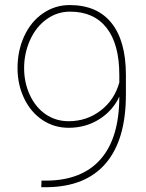

<svg xmlns="http://www.w3.org/2000/svg" viewBox="-20 -741 587 770"><path d="M458.5 -353.5Q432.6 -297.4 378.2 -262.9Q323.7 -228.5 255.4 -228.5Q196.8 -228.5 149.9 -260Q103 -291.5 76.7 -346.7Q50.3 -401.9 50.3 -467.8Q50.3 -537.6 77.1 -595.9Q104 -654.3 152.3 -687.5Q200.7 -720.7 259.3 -720.7Q369.1 -720.7 426.8 -649.2Q484.4 -577.6 484.9 -442.9V-361.3Q484.9 -181.2 404.8 -86.7Q324.7 7.8 168.9 9.8H145.5L146.5 -16.6H167.5Q310.1 -18.1 384.3 -103.5Q458.5 -189 458.5 -353.5ZM255.4 -254.9Q327.6 -254.9 383.3 -297.4Q439 -339.8 458.5 -410.2V-440.4Q458.5 -564 407.5 -629.2Q356.4 -694.3 261.2 -694.3Q209 -694.3 166.5 -663.6Q124 -632.8 100.3 -579.8Q76.7 -526.9 76.7 -467.8Q76.7 -409.7 99.6 -360.1Q122.6 -310.5 163.1 -282.7Q203.6 -254.9 255.4 -254.9Z"/></svg>

Font: Roboto Thin
Style: Regular
Weight: 250
Designer: Google
Version: Version 2.134; 2016